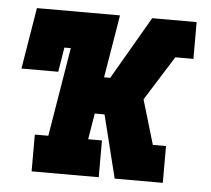

<svg xmlns="http://www.w3.org/2000/svg" viewBox="-44 -577 687 624"><g transform="rotate(5 300.0 -265.0)"><path d="M81 0V-120H125L173 -410H152L139 -330H19L52 -530H323L289 -325H309L428 -530H573V-410H514L423 -265L466 -120H509V0H352L301 -205H269L255 -120H300V0Z"/></g></svg>

Font: Iosevka Curly Slab HvExObl
Style: Regular
Weight: 900
Width: 7
Italic angle: -9°
Monospace: yes
Designer: Belleve Invis
Foundry: Belleve Invis
Version: Version 11.1.0; ttfautohint (v1.8.3)